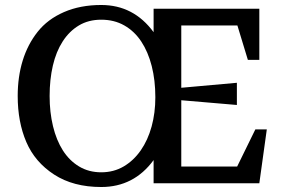

<svg xmlns="http://www.w3.org/2000/svg" viewBox="-20 -735 1133 770"><path d="M179 -350Q179 -285 192.5 -229Q206 -173 232 -132Q258 -91 297 -67.5Q336 -44 386 -44Q436 -44 476 -67.5Q516 -91 544.5 -132Q573 -173 588 -227.5Q603 -282 603 -345Q603 -413 588.5 -470Q574 -527 546.5 -568.5Q519 -610 478.5 -633Q438 -656 386 -656Q335 -656 296.5 -633Q258 -610 231.5 -569Q205 -528 192 -472Q179 -416 179 -350ZM51 -350Q51 -427 71 -492Q91 -557 131 -607.5Q171 -658 236.5 -686.5Q302 -715 386 -715Q516 -715 596 -606V-700H1020V-495H974L932 -633H707V-383L930 -403V-314L707 -333V-67H931L1004 -216H1050L1020 0H596V-93Q517 15 386 15Q274 15 197 -35Q120 -85 85.5 -165.5Q51 -246 51 -350Z"/></svg>

Font: Volkhov
Style: Regular
Weight: 400
Designer: Cyreal (www.cyreal.org)
Foundry: Cyreal (www.cyreal.org)
Version: Version 1.010